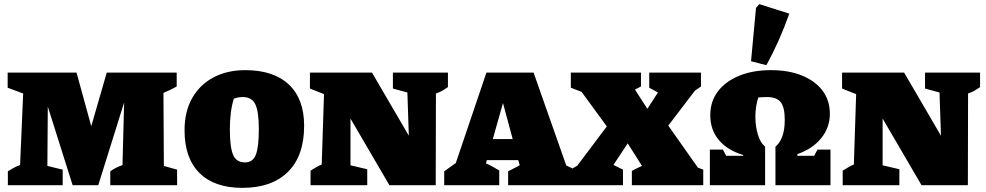

<svg xmlns="http://www.w3.org/2000/svg" viewBox="-20 -895 4768 928"><path d="M772 -93 836 -75V0H513V-67Q539 -86 572 -97L580 -400L455 0H331L211 -380L209 -93L283 -75V0H18V-67Q31 -75 45 -83Q59 -91 77 -97L92 -443L17 -471V-544H350L421 -285L496 -544H834V-477Q806 -461 770 -446Z M1151 13Q1017 13 944.5 -58.5Q872 -130 872 -265Q872 -357 909.5 -422Q947 -487 1013 -521.5Q1079 -556 1165 -556Q1302 -556 1376 -486.5Q1450 -417 1450 -287Q1450 -142 1372 -64.5Q1294 13 1151 13ZM1164 -110Q1202 -110 1216.5 -147Q1231 -184 1231 -271Q1231 -356 1214 -391Q1197 -426 1153 -426Q1131 -426 1110 -418Q1100 -385 1095.5 -348Q1091 -311 1091 -269Q1091 -184 1106.5 -147Q1122 -110 1164 -110Z M1879 -544H2145V-474Q2130 -464 2119.5 -457.5Q2109 -451 2087 -443L2086 0H1862L1674 -322V-96L1755 -77V0H1481V-70Q1495 -79 1507 -86Q1519 -93 1535 -100L1546 -440L1478 -467V-544H1778L1956 -239L1949 -448L1879 -467Z M2717 -95Q2729 -90 2741.5 -83.5Q2754 -77 2765 -71V0H2436V-67L2492 -96L2485 -121H2333L2329 -105Q2346 -98 2362 -89Q2378 -80 2393 -71V0H2127V-67L2183 -107L2331 -544H2559ZM2362 -223H2458L2411 -397Z M2729 0V-69Q2750 -83 2770 -94L2913 -284L2791 -451L2739 -471V-544H3078V-477Q3064 -469 3049 -462L3109 -369L3160 -448L3118 -471V-544H3368V-477Q3353 -466 3339 -457L3210 -288L3353 -85L3379 -75V0H3034V-69Q3058 -82 3083 -93L3014 -202L2945 -98L2991 -75V0Z M3411 0V-172H3474L3490 -142H3572V-146Q3497 -168 3455 -217.5Q3413 -267 3413 -338Q3413 -405 3450 -453.5Q3487 -502 3553 -529Q3619 -556 3706 -556Q3792 -556 3856 -530Q3920 -504 3955.5 -457Q3991 -410 3991 -345Q3991 -279 3949.5 -227.5Q3908 -176 3834 -150V-142H3915L3931 -172H3994V0H3728V-186Q3749 -203 3761 -235.5Q3773 -268 3773 -316Q3773 -376 3753.5 -401Q3734 -426 3687 -426Q3679 -426 3669 -425.5Q3659 -425 3645 -424Q3638 -402 3634.5 -378.5Q3631 -355 3631 -331Q3631 -285 3643 -245Q3655 -205 3677 -187H3678V0ZM3684 -580 3610 -599 3634 -857 3650 -875 3795 -829Q3772 -764 3744.5 -702Q3717 -640 3684 -580Z M4451 -544H4717V-474Q4702 -464 4691.5 -457.5Q4681 -451 4659 -443L4658 0H4434L4246 -322V-96L4327 -77V0H4053V-70Q4067 -79 4079 -86Q4091 -93 4107 -100L4118 -440L4050 -467V-544H4350L4528 -239L4521 -448L4451 -467Z"/></svg>

Font: Piazzolla SC Black
Style: Regular
Weight: 900
Designer: Juan Pablo del Peral
Foundry: Huerta Tipografica
Version: Version 1.330